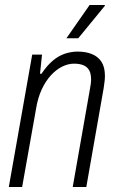

<svg xmlns="http://www.w3.org/2000/svg" viewBox="-20 -743 465 763"><path d="M15 0 108 -526H147L139 -450H145Q167 -483 190.5 -502.5Q214 -522 239 -530Q264 -538 289 -538Q321 -538 345.5 -528Q370 -518 383.5 -497Q397 -476 397 -441Q397 -431 395.5 -419Q394 -407 392 -393L323 0H269L337 -387Q339 -398 340.5 -408Q342 -418 342 -427Q342 -450 334.5 -463.5Q327 -477 312 -483.5Q297 -490 274 -490Q251 -490 227.5 -478.5Q204 -467 183 -444.5Q162 -422 146 -388Q130 -354 123 -309L68 0ZM244 -591 336 -723H397L396 -719L291 -591Z"/></svg>

Font: Archivo Condensed ExtraLight
Style: Italic
Weight: 250
Width: 3
Italic angle: -10°
Designer: Hector Gatti
Foundry: Omnibus-Type
Version: Version 2.001